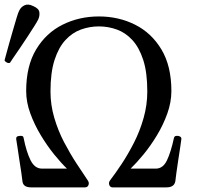

<svg xmlns="http://www.w3.org/2000/svg" viewBox="-28 -809 851 829"><path d="M106 0Q72 0 69 -26Q68 -38 64 -64Q60 -90 55.5 -119Q51 -148 47.5 -173Q44 -198 42 -208Q40 -221 55 -222Q60 -223 66.5 -222Q73 -221 74 -213Q86 -153 104 -117Q122 -81 153 -81H261Q236 -105 206 -142Q176 -179 148.5 -224.5Q121 -270 103 -319Q85 -368 85 -416Q85 -524 128 -595.5Q171 -667 242.5 -702.5Q314 -738 399 -738Q484 -738 555 -702.5Q626 -667 669 -595.5Q712 -524 712 -416Q712 -368 694.5 -319Q677 -270 649.5 -224.5Q622 -179 591.5 -142Q561 -105 536 -81H645Q676 -81 693 -117Q710 -153 723 -213Q725 -221 731.5 -222Q738 -223 742 -222Q757 -219 755 -208Q754 -198 750 -172.5Q746 -147 741.5 -117Q737 -87 733.5 -62Q730 -37 729 -26Q724 0 691 0H458Q448 0 444 -10Q440 -20 447 -30Q470 -60 497.5 -101.5Q525 -143 550.5 -193Q576 -243 592 -299.5Q608 -356 608 -414Q608 -496 590.5 -550Q573 -604 543.5 -636Q514 -668 476.5 -681.5Q439 -695 399 -695Q359 -695 321.5 -681.5Q284 -668 254.5 -636Q225 -604 207.5 -550Q190 -496 190 -414Q190 -356 206.5 -300Q223 -244 249 -194.5Q275 -145 302.5 -103Q330 -61 351 -30Q358 -20 354 -10Q350 0 339 0ZM15.2 -538Q8.6 -535.4 1.2 -539.2Q-6.2 -543 -8.3 -548.7Q-7.2 -552.8 -1.7 -573.3Q3.8 -593.8 11.9 -622.7Q20 -651.6 28.6 -680.8Q37.1 -710 44 -733.1Q50.9 -756.1 55 -763.1Q62.1 -778.7 78 -786.2Q93.9 -793.6 115.2 -782.8Q139.6 -772.6 141.9 -756.6Q144.2 -740.6 137 -725Q133.5 -717.1 120.8 -697.1Q108.1 -677.1 91.3 -651.2Q74.5 -625.3 57.6 -600.6Q40.7 -575.8 28.7 -558.5Q16.8 -541.2 15.2 -538Z"/></svg>

Font: TsukuhouMincho
Style: Regular
Weight: 400
Designer: Iose
Foundry: Typographish
Version: Version 1.001; ttfautohint (v1.8.3)